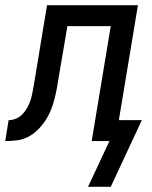

<svg xmlns="http://www.w3.org/2000/svg" viewBox="-60 -540 580 735"><path d="M277 175 359 0H291L364 -440H198L165 -246Q162 -225 158 -203.5Q154 -182 148.5 -160.5Q143 -139 134.5 -118Q126 -97 113 -77.5Q100 -58 83 -41.5Q66 -25 45.5 -15Q25 -5 3 -2.5Q-19 0 -40 0L-27 -80Q-13 -80 1.5 -86Q16 -92 27 -104Q38 -116 45.5 -130Q53 -144 57.5 -158.5Q62 -173 64.5 -187.5Q67 -202 70 -217L120 -520H468L395 -80H483L364 175Z"/></svg>

Font: Iosevka Curly Medium
Style: Italic
Weight: 500
Italic angle: -9°
Monospace: yes
Designer: Belleve Invis
Foundry: Belleve Invis
Version: Version 22.1.2; ttfautohint (v1.8.4)